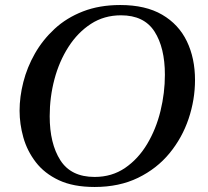

<svg xmlns="http://www.w3.org/2000/svg" viewBox="-20 -731 828 765"><path d="M757 -412Q757 -334 731.5 -258Q706 -182 655.5 -120.5Q605 -59 530 -22.5Q455 14 357 14Q272 14 214.5 -13Q157 -40 122.5 -85Q88 -130 73 -183.5Q58 -237 58 -290Q58 -345 73 -404Q88 -463 119 -517.5Q150 -572 197.5 -616Q245 -660 310.5 -685.5Q376 -711 459 -711Q560 -711 626 -672.5Q692 -634 724.5 -566.5Q757 -499 757 -412ZM637 -433Q637 -541 595.5 -605.5Q554 -670 462 -670Q395 -670 342.5 -636Q290 -602 253 -544.5Q216 -487 197 -415.5Q178 -344 178 -268Q178 -159 220.5 -92.5Q263 -26 357 -26Q426 -26 478.5 -62Q531 -98 566.5 -157.5Q602 -217 619.5 -289Q637 -361 637 -433Z"/></svg>

Font: Tiro Devanagari Hindi
Style: Italic
Weight: 400
Italic angle: -11°
Designer: Devanagari: John Hudson & Fiona Ross, assisted by Paul Hanslow. Latin: John Hudson with Paul Hanslow, assisted by Kaja S
Foundry: Tiro Typeworks Ltd.
Version: Version 1.52